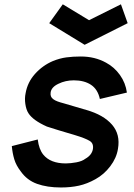

<svg xmlns="http://www.w3.org/2000/svg" viewBox="-20 -834 606 870"><path d="M203 -729 264.5 -814.5 383.5 -742.5 528 -814.5 558.5 -729 363.5 -631ZM432.5 -385.5Q423 -429.5 392.2 -449.8Q361.5 -470 314.5 -470Q276.5 -470 245 -454.5Q213 -439.5 209.5 -415.5Q208 -405 210.8 -397.8Q213.5 -390.5 221 -384.8Q228.5 -379 240.5 -374.5Q252.5 -370 270 -365.5L372 -335.5Q449 -313.5 487.5 -269.2Q526 -225 514.5 -159.5Q508 -118 479.5 -80.5Q451.5 -43.5 412.5 -22Q375 -1 338 7.2Q301 15.5 256 15.5Q193.5 15.5 147.8 -1Q102 -17.5 74 -57.5Q53 -84.5 44.8 -112Q36.5 -139.5 33.5 -172L151 -202Q156.5 -157.5 176 -133.5Q208.5 -93.5 278 -93.5Q289 -93.5 301.2 -94.8Q313.5 -96 326.5 -98.5Q352.5 -103.5 366.5 -114.5Q396 -131 401 -158.5Q405 -185 385.5 -196Q366.5 -207.5 322 -221L245 -244L192.5 -260.5Q130 -288.5 109.5 -320Q103.5 -329 100 -340Q96.5 -351 94.8 -363Q93 -375 93.2 -387.5Q93.5 -400 96 -411.5Q104.5 -461 138.5 -499Q173 -537.5 220 -557.5Q251 -570 280.8 -574Q310.5 -578 346 -578Q410 -578 460.5 -550Q498 -530 523.5 -494.2Q549 -458.5 555 -414.5Z"/></svg>

Font: Russisch Sans
Style: Bold Italic
Weight: 700
Italic angle: -10°
Designer: Michael Sharanda (font) & Cristiano Sobral (main changes)
Foundry: Michael Sharanda
Version: Version 2.00;September 8, 2020;FontCreator 13.0.0.2681 64-bi